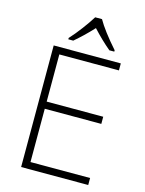

<svg xmlns="http://www.w3.org/2000/svg" viewBox="-135 -1009 823 1089"><g transform="rotate(15 276.0 -464.5)"><path d="M170 -769H199C234 -799 266 -829 305 -871C340 -833 374 -800 411 -769H440V-777C386 -838 347 -890 325 -929H285C258 -885 210 -820 170 -777ZM99 0H493V-41H143V-354H475V-396H143V-673H493V-714H99Z"/></g></svg>

Font: Kathrein 35 Thin
Style: Regular
Weight: 250
Designer: Lazydogs Typefoundry, based on Open Sans by Ascender Corporation
Foundry: Lazydogs Typefoundry
Version: Version 1.003;PS 001.003;hotconv 1.0.88;makeotf.lib2.5.64775